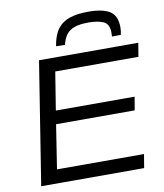

<svg xmlns="http://www.w3.org/2000/svg" viewBox="-98 -1000 922 1080"><g transform="rotate(-10 363.5 -460.5)"><path d="M49 0 160 -700H727L714 -622H239L204 -405H654L641 -329H192L153 -78H650L637 0ZM479 -921Q562 -921 602.5 -895.5Q643 -870 643 -803Q643 -782 638 -761L587 -760Q588 -768 588 -774.5Q588 -781 588 -787Q587 -833 554.5 -847Q522 -861 471 -861Q401 -861 366.5 -838.5Q332 -816 319 -760L268 -761Q278 -824 304.5 -858.5Q331 -893 374.5 -907Q418 -921 479 -921Z"/></g></svg>

Font: Georama Extended
Style: Italic
Weight: 400
Width: 7
Italic angle: -9°
Designer: Jean-Baptiste Levee
Foundry: Production Type
Version: Version 1.000